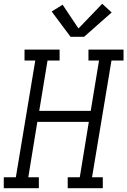

<svg xmlns="http://www.w3.org/2000/svg" viewBox="-33 -998 675 1018"><path d="M-13 0V-58H51L154 -677H97V-735H283V-677H219L175 -410H448L492 -677H436V-735H622V-677H558L455 -58H512V0H326V-58H390L438 -352H165L117 -58H173V0ZM341 -803 241 -937 299 -973 383 -847 509 -978 559 -932 413 -803Z"/></svg>

Font: Iosevka Slab Light Extended
Style: Italic
Weight: 300
Width: 7
Italic angle: -9°
Monospace: yes
Designer: Belleve Invis
Foundry: Belleve Invis
Version: Version 11.1.0; ttfautohint (v1.8.3)